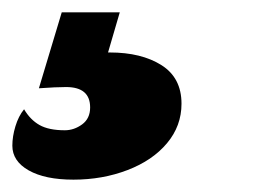

<svg xmlns="http://www.w3.org/2000/svg" viewBox="-88 -31 412 311"><path d="M206 137Q206 173 182.5 201Q159 229 118.5 244.5Q78 260 31 260Q-15 260 -41.5 245Q-68 230 -68 205Q-68 190 -63 173.5Q-58 157 -49 146Q-39 163 -24 171.5Q-9 180 17 180Q32 180 45 170.5Q58 161 58 143Q58 110 19 110Q3 110 -25 112L12 -11H106L87 54H90Q141 54 173.5 74.5Q206 95 206 137Z"/></svg>

Font: Sansita Black Italic
Style: Regular
Weight: 900
Italic angle: -11°
Designer: Pablo Cosgaya
Foundry: Omnibus-Type
Version: Version 1.006